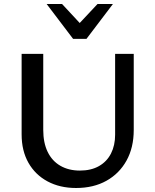

<svg xmlns="http://www.w3.org/2000/svg" viewBox="-20 -927 772 959"><path d="M360 12Q279 12 217.5 -21Q156 -54 122 -114Q88 -174 88 -256V-658H196V-278Q196 -214 218 -168.5Q240 -123 281.5 -99Q323 -75 379 -75Q435 -75 474.5 -97.5Q514 -120 534.5 -160.5Q555 -201 555 -254V-658H648V-278Q648 -190 612 -125Q576 -60 511.5 -24Q447 12 360 12ZM345 -733 363 -796 467 -907H544L412 -733ZM345 -733 213 -907H290L395 -794L412 -733Z"/></svg>

Font: Ysabeau SC SemiBold
Style: Regular
Weight: 600
Designer: Christian Thalmann (Catharsis Fonts)
Version: Version 2.001;gftools[0.9.30]; featfreeze: smcp